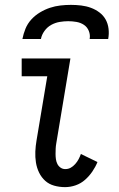

<svg xmlns="http://www.w3.org/2000/svg" viewBox="-20 -760 490 788"><path d="M247 8Q224 8 202.5 2Q181 -4 165.5 -18Q150 -32 140.5 -51.5Q131 -71 127.5 -93Q124 -115 125 -138Q126 -161 130 -184L174 -447H69V-520H269L211 -172Q209 -161 208.5 -150Q208 -139 208 -128Q208 -117 209.5 -106.5Q211 -96 215.5 -87Q220 -78 228.5 -72Q237 -66 248 -66Q260 -66 270 -71.5Q280 -77 288.5 -86.5Q297 -96 302.5 -106.5Q308 -117 312 -128L380 -95Q372 -75 359 -56Q346 -37 329 -22Q312 -7 290.5 0.5Q269 8 247 8ZM72 -600Q76 -621 84.5 -642Q93 -663 108.5 -680Q124 -697 144 -709Q164 -721 185 -728Q206 -735 228 -737.5Q250 -740 271 -740Q292 -740 313 -737.5Q334 -735 353 -728Q372 -721 388 -709Q404 -697 413.5 -680Q423 -663 425.5 -642Q428 -621 424 -600H348Q351 -617 344.5 -633Q338 -649 324.5 -658Q311 -667 294 -670Q277 -673 260 -673Q243 -673 225 -670Q207 -667 190.5 -658Q174 -649 162.5 -633Q151 -617 148 -600Z"/></svg>

Font: Iosevka Etoile
Style: Italic
Weight: 400
Italic angle: -9°
Designer: Belleve Invis
Foundry: Belleve Invis
Version: Version 22.1.2; ttfautohint (v1.8.4)